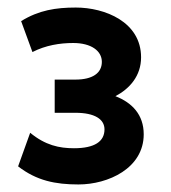

<svg xmlns="http://www.w3.org/2000/svg" viewBox="-20 -833 453 509"><path d="M188 -344C267 -344 361 -387 361 -477C361 -529 330 -561 286 -578C324 -598 354 -632 354 -681C354 -775 258 -813 181 -813C128 -813 83 -806 36 -777L66 -695C101 -713 139 -719 174 -719C222 -719 250 -698 250 -669C250 -639 225 -622 180 -622H125V-534H180C231 -534 257 -517 257 -490C257 -458 231 -440 176 -440C137 -440 100 -448 60 -481L28 -392C77 -354 127 -344 188 -344Z"/></svg>

Font: Finlandica SemiBold
Style: Regular
Weight: 600
Designer: Niklas Ekholm, Juho Hiilivirta, Jaakko Suomalainen
Foundry: Helsinki Type Studio
Version: Version 2.000;Glyphs 3.2 (3202)